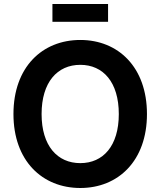

<svg xmlns="http://www.w3.org/2000/svg" viewBox="-20 -939 810 969"><path d="M385.3 9.8C576.7 9.8 721.7 -127.4 721.7 -363.3C721.7 -600.1 576.7 -737.3 385.3 -737.3C192.9 -737.3 47.9 -600.1 47.9 -363.3C47.9 -127.9 192.9 9.8 385.3 9.8ZM385.3 -115.7C269.5 -115.7 189.9 -203.1 189.9 -363.3C189.9 -524.4 269.5 -611.8 385.3 -611.8C500.5 -611.8 579.6 -524.4 579.6 -363.3C579.6 -202.6 500.5 -115.7 385.3 -115.7ZM525.4 -918.9H244.6V-829.1H525.4Z"/></svg>

Font: Raveo SemiBold
Style: Regular
Weight: 600
Designer: Jakub Foglar, Rasmus Andersson (Inter)
Foundry: Jakubfoglar.com
Version: Version 1.100;Glyphs 3.2.3 (3260)